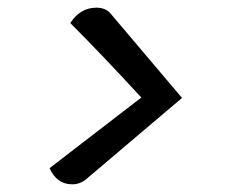

<svg xmlns="http://www.w3.org/2000/svg" viewBox="-20 -498 614 500"><path d="M109 -60 348 -244Q246 -355 163 -438Q189 -478 231 -478Q253 -478 266 -465L454 -243L204 -31Q188 -18 168 -18Q128 -18 109 -60Z"/></svg>

Font: Overlock
Style: Bold Italic
Weight: 700
Designer: Dario Muhafara
Foundry: Dario Manuel Muhafara
Version: Version 1.002